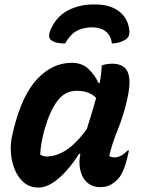

<svg xmlns="http://www.w3.org/2000/svg" viewBox="-20 -833 640 865"><path d="M390 -710Q350 -708 323 -692.5Q296 -677 273 -637Q253 -637 237 -640.5Q221 -644 209 -653Q202 -659 201.5 -670.5Q201 -682 206 -695Q232 -757 284 -785Q336 -813 403 -813H409Q477 -813 518 -780.5Q559 -748 563 -692Q565 -668 546 -655Q520 -638 484 -637Q480 -672 457 -691Q434 -710 390 -710ZM303 -550Q350 -550 379 -522Q408 -494 424 -459H429Q433 -480 435.5 -501Q438 -522 438 -538Q459 -546 487 -546Q518 -546 538 -531Q558 -516 562.5 -480Q567 -444 552 -381Q536 -311 511 -250Q486 -189 472 -131Q477 -127 483 -125.5Q489 -124 496 -124Q525 -124 555 -155H561Q560 -148 557.5 -139.5Q555 -131 553 -120Q546 -91 535.5 -66Q525 -41 512 -27Q495 -9 476.5 0.5Q458 10 431 10Q396 10 373 -10.5Q350 -31 342 -65.5Q334 -100 342 -140H336Q310 -98 279 -63.5Q248 -29 216 -8.5Q184 12 154 12Q115 12 88.5 -10Q62 -32 47 -68Q32 -104 29 -146Q26 -188 36 -227L42 -253Q80 -406 148.5 -478Q217 -550 303 -550ZM161 -137Q167 -133 174 -130.5Q181 -128 189 -128Q234 -128 278.5 -157Q323 -186 371 -251Q381 -285 392 -319.5Q403 -354 413 -392Q382 -424 325 -424Q273 -424 239 -379Q205 -334 182 -254L177 -236Q170 -208 166 -183Q162 -158 161 -137Z"/></svg>

Font: Recursive Sn Csl St
Style: Bold Italic
Weight: 700
Italic angle: -15°
Version: Version 1.079;hotconv 1.0.112;makeotfexe 2.5.65598; ttfautoh